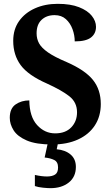

<svg xmlns="http://www.w3.org/2000/svg" viewBox="-20 -744 581 1002"><path d="M253 10Q168 10 119.5 -11Q71 -32 51 -64Q31 -96 31 -129Q31 -178 61.5 -199Q92 -220 133 -220Q134 -135 173.5 -91.5Q213 -48 268 -48Q322 -48 352 -79.5Q382 -111 382 -158Q382 -210 342 -241.5Q302 -273 225 -308Q127 -351 88 -404Q49 -457 49 -531Q49 -591 79.5 -634Q110 -677 162.5 -700.5Q215 -724 281 -724Q348 -724 392.5 -706.5Q437 -689 459 -661.5Q481 -634 481 -604Q481 -569 455 -548.5Q429 -528 370 -528Q370 -560 358.5 -591.5Q347 -623 324 -644Q301 -665 265 -665Q223 -665 197 -640.5Q171 -616 171 -570Q171 -541 184 -517.5Q197 -494 230.5 -470.5Q264 -447 328 -420Q424 -378 465 -327Q506 -276 506 -201Q506 -137 475 -89.5Q444 -42 387 -16Q330 10 253 10ZM243 238Q229 238 204 235.5Q179 233 162 227V169Q198 177 225 177Q252 177 267.5 167Q283 157 283 130Q283 101 263 91Q243 81 213 78L232 -9H285L276 35Q321 39 348.5 62.5Q376 86 376 127Q376 179 339 208.5Q302 238 243 238Z"/></svg>

Font: Noto Serif Lao SemiCondensed
Style: Bold
Weight: 700
Width: 4
Designer: Monotype Design Team
Foundry: Monotype Imaging Inc.
Version: Version 2.003; ttfautohint (v1.8.4.7-5d5b)